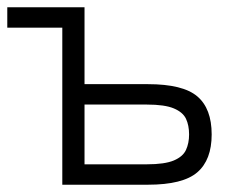

<svg xmlns="http://www.w3.org/2000/svg" viewBox="-20 -507 648 527"><path d="M151 0V-431H0V-487H212V-276H386Q482 -276 521.5 -242.5Q561 -209 561 -138Q561 -68 521.5 -34Q482 0 386 0ZM212 -56H383Q432 -56 457 -66.5Q482 -77 490.5 -95.5Q499 -114 499 -138Q499 -163 490.5 -181Q482 -199 457 -209.5Q432 -220 383 -220H212Z"/></svg>

Font: Zen Kaku Gothic Antique
Style: Regular
Weight: 400
Designer: Yoshimichi Ohira
Foundry: Positype
Version: Version 1.001